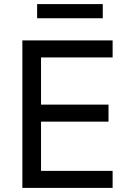

<svg xmlns="http://www.w3.org/2000/svg" viewBox="-20 -916 628 936"><path d="M89 0V-719H529V-636H180V-406H509V-323H180V-83H529V0ZM161 -827V-896H481V-827Z"/></svg>

Font: Nunitoga
Style: Medium
Weight: 500
Designer: Vernon Adams
Foundry: Vernon Adams
Version: Version 1.0